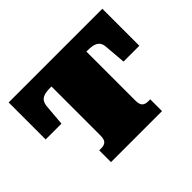

<svg xmlns="http://www.w3.org/2000/svg" viewBox="-123 -727 910 910"><g transform="rotate(-45 332.0 -271.5)"><path d="M342 -453V-543H646V-295H540L531 -403Q530 -420 522.5 -431Q515 -442 499.5 -447.5Q484 -453 455 -453ZM323 -453H209Q180 -453 164.5 -447.5Q149 -442 142 -431Q135 -420 133 -403L124 -295H18V-543H323ZM449 -125Q449 -98 459.5 -88.5Q470 -79 488 -79H503V0H161V-79H176Q194 -79 204.5 -88.5Q215 -98 215 -125V-543H449Z"/></g></svg>

Font: Roboto Serif Black
Style: Regular
Weight: 900
Designer: Greg Gazdowicz
Foundry: Commercial Type
Version: Version 1.008